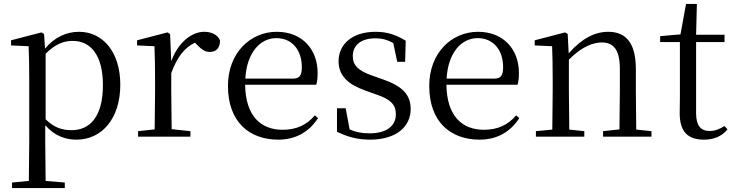

<svg xmlns="http://www.w3.org/2000/svg" viewBox="-20 -692 3715 972"><path d="M367 15C496 15 589 -92 589 -263C589 -427 502 -531 380 -531C319 -531 258 -506 208 -446L203 -520L190 -528L36 -488V-462L125 -458C127 -408 128 -355 128 -287V27L126 224L41 232V260H308V232L211 224L209 27V-58C257 -3 313 15 367 15ZM211 -420C261 -470 304 -485 348 -485C439 -485 501 -413 501 -261C501 -95 430 -33 343 -33C294 -33 254 -46 211 -88Z M762 0H944V-28L849 -38L847 -229V-322C877 -403 914 -451 967 -476L976 -467C999 -443 1016 -429 1042 -429C1077 -429 1093 -451 1094 -486C1084 -515 1052 -531 1014 -531C947 -531 880 -473 847 -382L841 -520L828 -528L674 -488V-462L762 -458C764 -408 765 -358 765 -289V-229L763 -37L679 -28V0Z M1389 15C1479 15 1546 -26 1590 -94L1574 -108C1533 -60 1482 -35 1411 -35C1301 -35 1223 -104 1221 -263H1581C1586 -279 1588 -299 1588 -323C1588 -441 1511 -531 1381 -531C1248 -531 1134 -425 1134 -257C1134 -76 1241 15 1389 15ZM1222 -294C1229 -424 1296 -499 1379 -499C1460 -499 1508 -437 1508 -352C1508 -312 1498 -294 1463 -294Z M1853 15C1989 15 2059 -53 2059 -140C2059 -210 2020 -255 1919 -290L1868 -308C1795 -333 1766 -360 1766 -408C1766 -461 1805 -498 1881 -498C1913 -498 1941 -491 1971 -474L1991 -379H2031L2034 -486C1984 -516 1941 -531 1881 -531C1761 -531 1694 -466 1694 -382C1694 -307 1745 -264 1826 -235L1878 -216C1959 -190 1984 -162 1984 -113C1984 -56 1939 -17 1851 -17C1809 -17 1778 -24 1750 -37L1730 -144H1686V-25C1740 1 1789 15 1853 15Z M2408 15C2498 15 2565 -26 2609 -94L2593 -108C2552 -60 2501 -35 2430 -35C2320 -35 2242 -104 2240 -263H2600C2605 -279 2607 -299 2607 -323C2607 -441 2530 -531 2400 -531C2267 -531 2153 -425 2153 -257C2153 -76 2260 15 2408 15ZM2241 -294C2248 -424 2315 -499 2398 -499C2479 -499 2527 -437 2527 -352C2527 -312 2517 -294 2482 -294Z M3115 0H3278V-28L3201 -36L3199 -229V-342C3199 -477 3147 -531 3059 -531C2993 -531 2927 -499 2859 -422L2854 -520L2841 -528L2687 -488V-462L2775 -458C2777 -408 2778 -358 2778 -289V-229L2776 -36L2693 -28V0H2938V-28L2862 -36L2860 -229V-390C2926 -457 2984 -477 3026 -477C3084 -477 3118 -443 3118 -344V-229L3116 -37L3033 -28V0Z M3544 15C3596 15 3635 -3 3663 -37L3648 -54C3621 -38 3602 -29 3572 -29C3528 -29 3504 -56 3504 -118V-479H3648V-516H3504L3508 -672H3453L3425 -518L3322 -509V-479H3422V-207C3422 -171 3421 -150 3421 -118C3421 -28 3460 15 3544 15Z"/></svg>

Font: Harano Aji Mincho CN
Style: Regular
Weight: 400
Foundry: Masamichi Hosoda
Version: HaranoAjiMinchoCN-Regular version 20230610;ttx 4.39.4